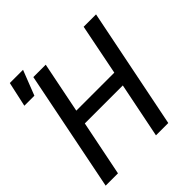

<svg xmlns="http://www.w3.org/2000/svg" viewBox="-193 -829 958 958"><g transform="rotate(-45 286.5 -350.0)"><path d="M445.8 0H358.9L418 -293H149.9L90.8 0H3.9L131.8 -638.2H219.2L165 -368.2H433.1L486.8 -638.2H574.2ZM121.1 -700.2 69.8 -568.8H-1L27.8 -700.2ZM525.4 -638.2Z"/></g></svg>

Font: Code New Roman
Style: Italic
Weight: 400
Italic angle: -11°
Monospace: yes
Designer: Sam Radian
Foundry: Code New Roman
Version: Version 1.508 October 19, 2014